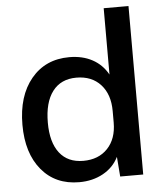

<svg xmlns="http://www.w3.org/2000/svg" viewBox="-55 -839 762 897"><g transform="rotate(-5 325.5 -390.0)"><path d="M39.1 -279.8Q39.1 -415.5 105.7 -495.8Q172.4 -576.2 284.2 -576.2Q346.2 -576.2 392.3 -551.3Q438.5 -526.4 464.8 -479V-790H581.1V0H473.1L465.8 -92.8Q441.9 -44.4 392.8 -17.3Q343.8 9.8 280.8 9.8Q169.4 9.8 104.2 -68.6Q39.1 -147 39.1 -279.8ZM158.2 -279.8Q158.2 -187.5 197 -137.7Q235.8 -87.9 308.1 -87.9Q379.9 -87.9 422.4 -132.8Q464.8 -177.7 464.8 -253.9V-308.1Q464.8 -386.2 422.9 -432.1Q380.9 -478 309.1 -478Q236.3 -478 197.3 -426.5Q158.2 -375 158.2 -279.8Z"/></g></svg>

Font: BDO Grotesk Medium
Style: Regular
Weight: 500
Designer: Deni Anggara
Foundry: Lokal Container
Version: Version 2.000